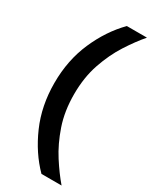

<svg xmlns="http://www.w3.org/2000/svg" viewBox="-241 -871 866 1075"><g transform="rotate(30 192.5 -333.0)"><path d="M236 145Q151 59 97.5 -63.5Q44 -186 44 -333Q44 -480 97.5 -602.5Q151 -725 236 -811H366Q322 -760 277 -690Q232 -620 201.5 -531Q171 -442 171 -333Q171 -224 201.5 -135Q232 -46 277 24Q322 94 366 145Z"/></g></svg>

Font: HostGroteskBold
Style: Bold
Weight: 700
Designer: Doukan Karapınar based on Poppins by Indian Type Foundry, Jonny Pinhorn
Foundry: Element Type
Version: Version 1.001; ttfautohint (v1.8.4.7-5d5b)